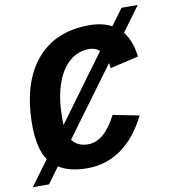

<svg xmlns="http://www.w3.org/2000/svg" viewBox="-95 -799 824 927"><g transform="rotate(-10 317.0 -335.5)"><path d="M553.7 -603.5Q591.8 -556.2 600.1 -479L460.9 -446.8L457.5 -472.7L212.4 -139.6Q238.3 -103.5 290.5 -103.5Q370.1 -103.5 430.7 -222.7L559.1 -197.3Q506.3 -92.8 432.4 -41.5Q358.4 9.8 267.1 9.8Q181.2 9.8 127.4 -23.9L70.3 54.2H-9.3L80.6 -67.9Q60.5 -95.2 50.3 -140.4Q40 -185.5 40 -239.3Q40 -443.8 132.6 -556.4Q225.1 -668.9 395 -668.9Q458 -668.9 503.9 -644.5L563 -724.6H642.6ZM188.5 -255.4V-234.4L189 -215.8L424.8 -537.1Q404.8 -555.7 375 -555.7Q318.4 -555.7 276.1 -518.3Q233.9 -481 211.2 -412.1Q188.5 -343.3 188.5 -255.4Z"/></g></svg>

Font: Cousine
Style: Bold Italic
Weight: 700
Italic angle: -12°
Monospace: yes
Designer: Steve Matteson
Foundry: Ascender Corporation
Version: Version 1.20